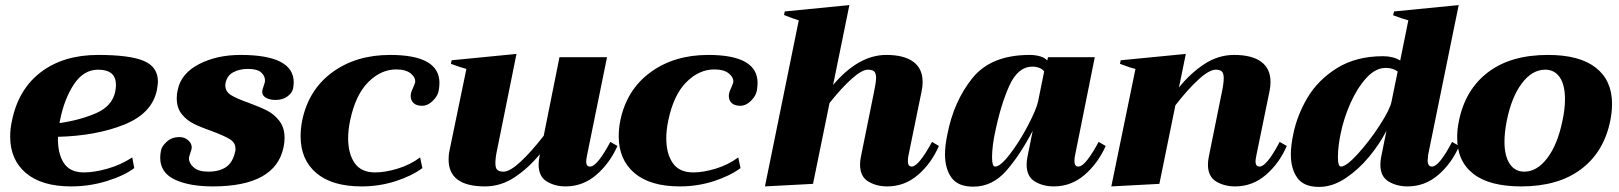

<svg xmlns="http://www.w3.org/2000/svg" viewBox="-20 -723 6368 755"><path d="M601 -402Q601 -393 597 -369Q578 -277 468.5 -233Q359 -189 208 -185Q206 -122 230 -83.5Q254 -45 310 -45Q351 -45 403.5 -60Q456 -75 500 -104L508 -62Q468 -32 400 -11Q332 10 260 10Q144 10 82 -42.5Q20 -95 20 -186Q20 -217 27 -248Q52 -372 141 -439.5Q230 -507 366 -507Q490 -507 545.5 -483.5Q601 -460 601 -402ZM436 -389Q436 -449 366 -449Q309 -449 271 -392Q233 -335 216 -250L214 -239Q297 -251 359 -278.5Q421 -306 433 -362Q436 -377 436 -389Z M610 -103Q610 -116 613 -131Q616 -148 636 -166Q656 -184 685 -184Q706 -184 720 -171.5Q734 -159 734 -143Q734 -136 728 -120Q727 -117 725 -110.5Q723 -104 723 -100Q723 -81 742 -64.5Q761 -48 799 -48Q843 -48 869.5 -66.5Q896 -85 905 -128Q906 -132 906 -138Q906 -162 884 -175.5Q862 -189 814 -207Q771 -222 742.5 -236Q714 -250 694.5 -274.5Q675 -299 675 -337Q675 -354 679 -370Q692 -434 762 -470.5Q832 -507 926 -507Q1135 -507 1135 -399Q1135 -387 1132 -373Q1128 -357 1110 -343.5Q1092 -330 1063 -330Q1041 -330 1026 -338.5Q1011 -347 1011 -362Q1011 -368 1015 -379.5Q1019 -391 1021 -398Q1022 -401 1022 -407Q1022 -425 1006.5 -438.5Q991 -452 955 -452Q922 -452 897.5 -439Q873 -426 867 -397Q866 -393 866 -387Q866 -363 888.5 -349Q911 -335 957 -319Q1003 -302 1030.5 -288Q1058 -274 1078.5 -247.5Q1099 -221 1099 -181Q1099 -161 1095 -144Q1063 10 817 10Q724 10 667 -17Q610 -44 610 -103Z M1162 -187Q1162 -217 1168 -248Q1193 -370 1286.5 -438.5Q1380 -507 1514 -507Q1708 -507 1708 -397Q1708 -383 1705 -366Q1701 -345 1681.5 -326Q1662 -307 1640 -307Q1617 -307 1606 -318Q1595 -329 1595 -345Q1595 -352 1596 -355Q1597 -361 1600 -368Q1603 -375 1604 -377Q1609 -388 1612 -397Q1616 -416 1596.5 -433Q1577 -450 1538 -450Q1478 -450 1428 -400Q1378 -350 1357 -250Q1349 -212 1349 -179Q1349 -119 1374.5 -82Q1400 -45 1455 -45Q1495 -45 1544 -60Q1593 -75 1632 -104L1641 -62Q1599 -31 1535.5 -10.5Q1472 10 1402 10Q1286 10 1224 -42.5Q1162 -95 1162 -187Z M2408 -149Q2377 -80 2324.5 -35Q2272 10 2204 10Q2162 10 2130 -9.5Q2098 -29 2098 -76Q2098 -89 2101 -105L2103 -117Q2059 -63 2004.5 -26.5Q1950 10 1887 10Q1744 10 1744 -96Q1744 -116 1748 -133L1814 -452Q1797 -456 1753 -472L1756 -486L2011 -511L1935 -135Q1928 -103 1928 -82Q1928 -62 1935.5 -55Q1943 -48 1960 -48Q1985 -48 2027 -87Q2069 -126 2118 -189L2180 -498H2367L2289 -115Q2285 -95 2285 -88Q2285 -68 2300 -68Q2316 -68 2337.5 -96.5Q2359 -125 2380 -165Z M2413 -187Q2413 -217 2419 -248Q2444 -370 2537.5 -438.5Q2631 -507 2765 -507Q2959 -507 2959 -397Q2959 -383 2956 -366Q2952 -345 2932.5 -326Q2913 -307 2891 -307Q2868 -307 2857 -318Q2846 -329 2846 -345Q2846 -352 2847 -355Q2848 -361 2851 -368Q2854 -375 2855 -377Q2860 -388 2863 -397Q2867 -416 2847.5 -433Q2828 -450 2789 -450Q2729 -450 2679 -400Q2629 -350 2608 -250Q2600 -212 2600 -179Q2600 -119 2625.5 -82Q2651 -45 2706 -45Q2746 -45 2795 -60Q2844 -75 2883 -104L2892 -62Q2850 -31 2786.5 -10.5Q2723 10 2653 10Q2537 10 2475 -42.5Q2413 -95 2413 -187Z M3672 -149Q3642 -80 3589.5 -35Q3537 10 3469 10Q3426 10 3394 -9.5Q3362 -29 3362 -76Q3362 -89 3365 -105L3417 -362Q3425 -400 3425 -417Q3425 -435 3417.5 -442Q3410 -449 3393 -449Q3369 -449 3328.5 -412.5Q3288 -376 3242 -318L3177 0L2988 10L3121 -643Q3095 -651 3063 -664L3066 -678L3320 -703L3256 -389Q3356 -507 3465 -507Q3535 -507 3571.5 -480Q3608 -453 3608 -401Q3608 -381 3604 -364L3553 -115Q3550 -102 3550 -90Q3550 -68 3565 -68Q3592 -68 3645 -165Z M3696 -116Q3696 -150 3705 -193Q3730 -324 3803.5 -415.5Q3877 -507 4029 -507Q4051 -507 4070 -501.5Q4089 -496 4098 -485L4101 -498H4285L4208 -115Q4205 -102 4205 -90Q4205 -68 4220 -68Q4236 -68 4257.5 -96.5Q4279 -125 4300 -165L4328 -149Q4297 -80 4244.5 -35Q4192 10 4124 10Q4081 10 4049 -9.5Q4017 -29 4017 -76Q4017 -89 4020 -105L4041 -209Q3991 -113 3936.5 -51Q3882 11 3807 11Q3747 11 3721.5 -24.5Q3696 -60 3696 -116ZM4062 -324 4086 -442Q4080 -451 4067 -456Q4054 -461 4040 -461Q3983 -461 3949 -386Q3915 -311 3892 -198Q3888 -181 3884.5 -154Q3881 -127 3881 -105Q3881 -68 3893 -68Q3914 -68 3951.5 -117Q3989 -166 4022 -229Q4055 -292 4062 -324Z M5040 -149Q5010 -80 4957.5 -35Q4905 10 4837 10Q4794 10 4762 -9.5Q4730 -29 4730 -76Q4730 -89 4733 -105L4785 -362Q4792 -394 4792 -416Q4792 -435 4784.5 -442Q4777 -449 4761 -449Q4735 -449 4692.5 -410Q4650 -371 4602 -309L4539 0L4350 10L4445 -452Q4426 -456 4384 -472L4387 -486L4643 -511L4616 -379Q4660 -434 4715 -470.5Q4770 -507 4833 -507Q4903 -507 4939.5 -480Q4976 -453 4976 -401Q4976 -381 4972 -364L4921 -115Q4917 -95 4917 -89Q4917 -68 4933 -68Q4961 -68 5012 -165Z M5056 -116Q5056 -150 5065 -193Q5080 -269 5121.5 -339Q5163 -409 5238 -455.5Q5313 -502 5419 -502Q5458 -502 5486 -485L5518 -643Q5499 -648 5458 -663L5462 -678L5716 -703L5596 -115Q5594 -99 5594 -93Q5594 -68 5611 -68Q5639 -68 5690 -165L5718 -149Q5688 -80 5635.5 -35Q5583 10 5515 10Q5472 10 5440 -9.5Q5408 -29 5408 -76Q5408 -89 5411 -105L5432 -209Q5406 -158 5364.5 -107.5Q5323 -57 5271.5 -22.5Q5220 12 5167 12Q5107 12 5081.5 -23.5Q5056 -59 5056 -116ZM5452 -324 5476 -442Q5457 -456 5429 -456Q5389 -456 5353 -416.5Q5317 -377 5290.5 -317.5Q5264 -258 5252 -198Q5248 -181 5244.5 -154Q5241 -127 5241 -105Q5241 -68 5253 -68Q5274 -68 5319.5 -118Q5365 -168 5405.5 -230.5Q5446 -293 5452 -324Z M5710 -182Q5710 -216 5717 -248Q5742 -371 5831.5 -439Q5921 -507 6067 -507Q6191 -507 6255 -457Q6319 -407 6319 -315Q6319 -282 6312 -248Q6287 -125 6197 -57.5Q6107 10 5962 10Q5837 10 5773.5 -39.5Q5710 -89 5710 -182ZM6124 -248Q6134 -294 6134 -333Q6134 -389 6113.5 -419Q6093 -449 6056 -449Q6005 -449 5964.5 -395.5Q5924 -342 5905 -248Q5896 -202 5896 -166Q5896 -110 5916.5 -79Q5937 -48 5974 -48Q6024 -48 6064.5 -101.5Q6105 -155 6124 -248Z"/></svg>

Font: Trirong Black
Style: Italic
Weight: 900
Italic angle: -12°
Designer: Katatrad Team
Foundry: CadsonDemak
Version: Version 1.001